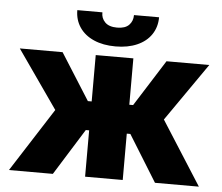

<svg xmlns="http://www.w3.org/2000/svg" viewBox="-51 -776 966 834"><g transform="rotate(5 431.5 -359.0)"><path d="M195.3 -277.3 18.6 -530.3H205.1L333 -328.1H349.6V-530.3H513.7V-328.1H530.3L658.2 -530.3H844.7L668.9 -277.3L845.7 0H654.3L529.3 -202.1H513.7V0H349.6V-202.1H335L209 0H17.6ZM431.6 -575.2Q377.4 -575.2 337.2 -592.8Q296.9 -610.4 274.9 -642.8Q252.9 -675.3 252.9 -717.8H362.3Q361.3 -692.4 378.7 -674.8Q396 -657.2 431.6 -657.2Q466.3 -657.2 483.2 -674.3Q500 -691.4 500 -717.8H609.4Q609.4 -675.3 587.6 -642.8Q565.9 -610.4 525.6 -592.8Q485.4 -575.2 431.6 -575.2Z"/></g></svg>

Font: Pretendard JP ExtraBold
Style: Regular
Weight: 800
Designer: Base glyphs from Inter by Rasmus Andersson; Hangeul glyphs from Noto Sans CJK(Source Han Sans) by Jang Soo-young and Kan
Foundry: Kil Hyung-jin
Version: Version 1.309